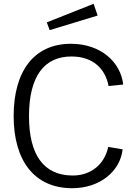

<svg xmlns="http://www.w3.org/2000/svg" viewBox="-20 -983 719 1013"><path d="M354 -752C161 -752 52 -609 52 -371C52 -133 163 10 361 10C507 10 614 -79 627 -195L551 -208C531 -114 458 -57 364 -57C211 -57 133 -165 133 -370C133 -580 213 -685 357 -685C472 -685 536 -619 553 -529L630 -537C617 -655 512 -752 354 -752ZM227 -865 242 -824 495 -901 474 -963Z"/></svg>

Font: Cheyenne Sans Light
Style: Regular
Weight: 300
Designer: The Public Sans project authors (U.S. Web Design System), Libre Franklin designed by Pablo Impallari and Rodrigo Fuenzal
Foundry: The Cheyenne Sans Project Authors
Version: Version 2.007